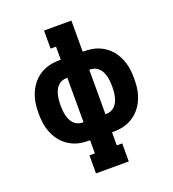

<svg xmlns="http://www.w3.org/2000/svg" viewBox="-165 -860 1081 1200"><g transform="rotate(-20 375.0 -260.0)"><path d="M266 215V95H302V8H298Q272 8 246.5 4.5Q221 1 197.5 -8.5Q174 -18 153 -33Q132 -48 115.5 -68Q99 -88 87.5 -111Q76 -134 69 -158.5Q62 -183 59.5 -208.5Q57 -234 57 -260Q57 -286 59.5 -311.5Q62 -337 69 -361.5Q76 -386 87.5 -409Q99 -432 115.5 -452Q132 -472 153 -487Q174 -502 197.5 -511.5Q221 -521 246.5 -524.5Q272 -528 298 -528H302V-615H266V-735H448V-528H452Q478 -528 503.5 -524.5Q529 -521 552.5 -511.5Q576 -502 597 -487Q618 -472 634.5 -452Q651 -432 662.5 -409Q674 -386 681 -361.5Q688 -337 690.5 -311.5Q693 -286 693 -260Q693 -234 690.5 -208.5Q688 -183 681 -158.5Q674 -134 662.5 -111Q651 -88 634.5 -68Q618 -48 597 -33Q576 -18 552.5 -8.5Q529 1 503.5 4.5Q478 8 452 8H448V95H484V215ZM298 -112H302V-408H298Q281 -408 265.5 -402Q250 -396 238.5 -384Q227 -372 220 -356.5Q213 -341 209.5 -325Q206 -309 204.5 -292.5Q203 -276 203 -260Q203 -244 204.5 -227.5Q206 -211 209.5 -195Q213 -179 220 -163.5Q227 -148 238.5 -136Q250 -124 265.5 -118Q281 -112 298 -112ZM448 -112H452Q469 -112 484.5 -118Q500 -124 511.5 -136Q523 -148 530 -163.5Q537 -179 540.5 -195Q544 -211 545.5 -227.5Q547 -244 547 -260Q547 -276 545.5 -292.5Q544 -309 540.5 -325Q537 -341 530 -356.5Q523 -372 511.5 -384Q500 -396 484.5 -402Q469 -408 452 -408H448Z"/></g></svg>

Font: Iosevka Etoile Heavy
Style: Regular
Weight: 900
Designer: Belleve Invis
Foundry: Belleve Invis
Version: Version 22.1.2; ttfautohint (v1.8.4)